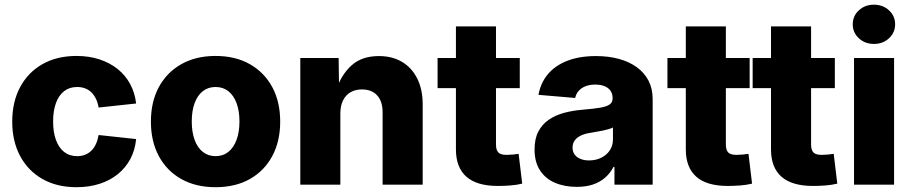

<svg xmlns="http://www.w3.org/2000/svg" viewBox="-20 -781 3854 812"><path d="M303.7 10.7Q220.2 10.7 159.2 -24.2Q98.1 -59.1 64.9 -121.6Q31.7 -184.1 31.7 -266.6Q31.7 -349.6 64.9 -412.1Q98.1 -474.6 159.2 -509.5Q220.2 -544.4 303.7 -544.4Q356.4 -544.4 400.4 -530Q444.3 -515.6 477.3 -489.3Q510.3 -462.9 530.3 -426Q550.3 -389.2 555.7 -343.3L397 -326.2Q393.6 -346.7 386 -362.5Q378.4 -378.4 366.9 -389.9Q355.5 -401.4 340.1 -407.2Q324.7 -413.1 306.2 -413.1Q273.9 -413.1 251.2 -395.5Q228.5 -377.9 216.6 -345.2Q204.6 -312.5 204.6 -267.1Q204.6 -222.2 216.6 -189.2Q228.5 -156.2 251.2 -138.4Q273.9 -120.6 306.2 -120.6Q324.7 -120.6 340.1 -126.7Q355.5 -132.8 366.9 -144.3Q378.4 -155.8 386 -172.6Q393.6 -189.5 397 -210L555.7 -192.9Q551.3 -146.5 531.5 -109.1Q511.7 -71.8 478.8 -44.9Q445.8 -18.1 401.4 -3.7Q356.9 10.7 303.7 10.7Z M891.6 10.7Q808.1 10.7 746.6 -23.9Q685.1 -58.6 651.6 -121.1Q618.2 -183.6 618.2 -266.6Q618.2 -350.1 651.6 -412.4Q685.1 -474.6 746.6 -509.5Q808.1 -544.4 891.6 -544.4Q975.6 -544.4 1036.9 -509.5Q1098.1 -474.6 1131.6 -412.4Q1165 -350.1 1165 -266.6Q1165 -183.6 1131.6 -121.1Q1098.1 -58.6 1036.9 -23.9Q975.6 10.7 891.6 10.7ZM891.6 -120.6Q923.3 -120.6 945.8 -138.7Q968.3 -156.7 980.5 -189.7Q992.7 -222.7 992.7 -267.1Q992.7 -312 980.5 -344.7Q968.3 -377.4 945.8 -395.3Q923.3 -413.1 891.6 -413.1Q860.4 -413.1 837.6 -395.3Q814.9 -377.4 803 -344.7Q791 -312 791 -267.1Q791 -222.7 803 -189.7Q814.9 -156.7 837.6 -138.7Q860.4 -120.6 891.6 -120.6Z M1419.4 -301.3V0H1250V-535.6H1412.1L1414.1 -397.9H1400.9Q1422.4 -463.9 1466.1 -503.9Q1509.8 -543.9 1582.5 -543.9Q1639.2 -543.9 1680.7 -519Q1722.2 -494.1 1744.9 -448.2Q1767.6 -402.3 1767.6 -339.8V0H1598.1V-306.2Q1598.1 -352.1 1575.2 -377.4Q1552.2 -402.8 1510.7 -402.8Q1483.4 -402.8 1462.9 -391.1Q1442.4 -379.4 1430.9 -356.7Q1419.4 -334 1419.4 -301.3Z M2178.2 -535.6V-408.2H1830.6V-535.6ZM1908.2 -669.4H2077.6V-169.4Q2077.6 -146.5 2087.6 -136.2Q2097.7 -126 2122.6 -126Q2132.8 -126 2149.4 -127.4Q2166 -128.9 2173.3 -130.4L2188.5 -4.4Q2164.6 1.5 2137.7 3.4Q2110.8 5.4 2085.4 5.4Q1996.6 5.4 1952.4 -33.7Q1908.2 -72.8 1908.2 -149.4Z M2419.4 9.3Q2367.2 9.3 2326.9 -8.1Q2286.6 -25.4 2263.7 -60.5Q2240.7 -95.7 2240.7 -148.9Q2240.7 -193.8 2256.6 -224.4Q2272.5 -254.9 2300.3 -274.2Q2328.1 -293.5 2364.7 -303.5Q2401.4 -313.5 2442.9 -316.9Q2489.3 -320.8 2517.3 -325.4Q2545.4 -330.1 2558.1 -339.1Q2570.8 -348.1 2570.8 -364.3V-366.7Q2570.8 -384.3 2562 -397Q2553.2 -409.7 2536.9 -416.5Q2520.5 -423.3 2497.6 -423.3Q2474.1 -423.3 2456.3 -416.3Q2438.5 -409.2 2427.2 -396.5Q2416 -383.8 2412.6 -366.7L2257.3 -379.9Q2266.1 -429.7 2296.6 -466.6Q2327.1 -503.4 2378.7 -523.7Q2430.2 -543.9 2500.5 -543.9Q2553.2 -543.9 2597.2 -532Q2641.1 -520 2673.1 -496.8Q2705.1 -473.6 2722.7 -439.9Q2740.2 -406.2 2740.2 -362.8V0H2578.6V-75.2H2574.7Q2560.1 -47.4 2537.8 -28.6Q2515.6 -9.8 2486.3 -0.2Q2457 9.3 2419.4 9.3ZM2471.2 -102.5Q2499.5 -102.5 2522.5 -113.8Q2545.4 -125 2558.8 -145Q2572.3 -165 2572.3 -191.4V-241.7Q2565.4 -238.3 2554.9 -235.1Q2544.4 -231.9 2531.7 -229.2Q2519 -226.6 2505.9 -224.4Q2492.7 -222.2 2479.5 -219.7Q2455.1 -216.3 2437.7 -208.3Q2420.4 -200.2 2410.9 -187.5Q2401.4 -174.8 2401.4 -156.7Q2401.4 -139.2 2410.4 -127.2Q2419.4 -115.2 2435.1 -108.9Q2450.7 -102.5 2471.2 -102.5Z M3150.4 -535.6V-408.2H2802.7V-535.6ZM2880.4 -669.4H3049.8V-169.4Q3049.8 -146.5 3059.8 -136.2Q3069.8 -126 3094.7 -126Q3105 -126 3121.6 -127.4Q3138.2 -128.9 3145.5 -130.4L3160.6 -4.4Q3136.7 1.5 3109.9 3.4Q3083 5.4 3057.6 5.4Q2968.8 5.4 2924.6 -33.7Q2880.4 -72.8 2880.4 -149.4Z M3510.7 -535.6V-408.2H3163.1V-535.6ZM3240.7 -669.4H3410.2V-169.4Q3410.2 -146.5 3420.2 -136.2Q3430.2 -126 3455.1 -126Q3465.3 -126 3481.9 -127.4Q3498.5 -128.9 3505.9 -130.4L3521 -4.4Q3497.1 1.5 3470.2 3.4Q3443.4 5.4 3418 5.4Q3329.1 5.4 3284.9 -33.7Q3240.7 -72.8 3240.7 -149.4Z M3591.8 0V-535.6H3761.2V0ZM3676.3 -595.2Q3638.2 -595.2 3612.3 -619.1Q3586.4 -643.1 3586.4 -678.2Q3586.4 -713.4 3612.3 -737.3Q3638.2 -761.2 3675.8 -761.2Q3713.9 -761.2 3739.7 -737.3Q3765.6 -713.4 3765.6 -678.2Q3765.6 -643.1 3739.7 -619.1Q3713.9 -595.2 3676.3 -595.2Z"/></svg>

Font: Inter 20pt ExtraBold
Style: Regular
Weight: 800
Version: Version 4.001;git-66647c0bb